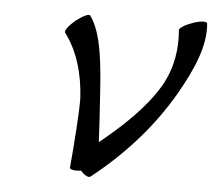

<svg xmlns="http://www.w3.org/2000/svg" viewBox="-47 -634 805 724"><g transform="rotate(5 355.0 -272.5)"><path d="M321 36C444 -61 549 -178 624 -310C674 -398 717 -491 709 -577C708 -586 683 -585 655 -575C626 -565 604 -551 605 -543C611 -474 601 -400 561 -330C509 -242 427 -166 341 -96C338 -153 334 -223 330 -278C323 -382 314 -505 267 -569C263 -576 239 -564 214 -545C190 -525 174 -504 178 -497C228 -430 252 -346 257 -255C258 -203 249 -80 241 9C241 17 259 20 284 17C295 31 313 42 321 36Z"/></g></svg>

Font: Nupuram Medium Oblique
Style: Regular
Weight: 500
Designer: Santhosh Thottingal (santhosh.thottingal@gmail.com)
Foundry: SMC
Version: Version 1.000